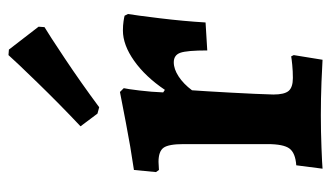

<svg xmlns="http://www.w3.org/2000/svg" viewBox="-184 -593 781 453"><g transform="rotate(-90 206.5 -366.5)"><path d="M93 -126V-324Q93 -359 84.5 -371Q76 -383 51 -383L32 -382L27 -389L32 -441Q87 -449 143.5 -460Q200 -471 216 -474L225 -465Q223 -457 219.5 -428Q216 -399 215 -372L221 -368Q252 -414 289.5 -440.5Q327 -467 361 -467Q373 -467 383 -465.5Q393 -464 396 -463L400 -455Q397 -438 390 -380.5Q383 -323 380 -272L314 -268Q314 -316 308.5 -331.5Q303 -347 286 -347Q270 -347 252.5 -335.5Q235 -324 220 -304Q218 -277 214.5 -213.5Q211 -150 210 -112Q210 -86 218.5 -76Q227 -66 249 -66Q265 -66 280 -67.5Q295 -69 300 -70L303 -64L292 4Q278 3 239.5 1.5Q201 0 161 0Q123 0 84.5 1.5Q46 3 35 4L43 -58Q72 -60 82.5 -74Q93 -88 93 -126ZM180 -523 165 -527 135 -567Q187 -616 238 -668.5Q289 -721 303 -737L316 -736L370 -666L369 -652Q352 -642 295 -604Q238 -566 180 -523Z"/></g></svg>

Font: Sahitya
Style: Bold
Weight: 700
Designer: Juan Pablo del Peral
Foundry: Juan Pablo del Peral (http://www.huertatipografica.com)
Version: Version 1.001;PS 001.000;hotconv 1.0.70;makeotf.lib2.5.58329